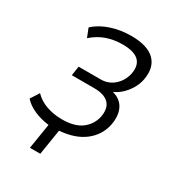

<svg xmlns="http://www.w3.org/2000/svg" viewBox="-155 -591 748 818"><g transform="rotate(30 218.5 -182.5)"><path d="M116 132 136 8Q96 3 63 -11.5Q30 -26 10 -49L37 -91Q61 -66 96.5 -53.5Q132 -41 173 -41Q234 -41 268 -66Q302 -91 312 -133Q321 -179 298.5 -202Q276 -225 226 -225H116L123 -271H231Q269 -271 296.5 -295Q324 -319 333 -357Q342 -402 318.5 -424.5Q295 -447 239 -447Q197 -447 161 -434.5Q125 -422 93 -394L76 -437Q107 -466 153.5 -481.5Q200 -497 252 -497Q333 -497 368.5 -461.5Q404 -426 391 -361Q386 -337 372.5 -314.5Q359 -292 339.5 -274.5Q320 -257 296 -248L294 -253Q340 -244 358.5 -210.5Q377 -177 367 -126Q355 -70 309 -34.5Q263 1 187 7L167 132Z"/></g></svg>

Font: Nunito Sans 10pt Condensed Light
Style: Italic
Weight: 300
Width: 3
Italic angle: -9°
Designer: Vernon Adams
Foundry: Vernon Adams
Version: Version 3.101;gftools[0.9.27]